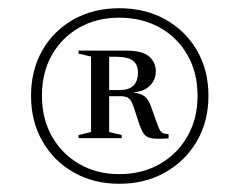

<svg xmlns="http://www.w3.org/2000/svg" viewBox="-20 -745 582 467"><path d="M270 -725Q333 -725 382 -697.8Q431 -670.5 459 -622.5Q487 -574.5 487 -512Q487 -450 459 -401.8Q431 -353.5 382 -325.8Q333 -298 270 -298Q207.5 -298 159 -325.8Q110.5 -353.5 83 -401.8Q55.5 -450 55.5 -512Q55.5 -574.5 83 -622.5Q110.5 -670.5 159 -697.8Q207.5 -725 270 -725ZM270 -702Q215.5 -702 173 -678Q130.5 -654 106.2 -611.2Q82 -568.5 82 -512Q82 -456.5 106.2 -413.5Q130.5 -370.5 173 -346Q215.5 -321.5 270 -321.5Q325.5 -321.5 368.5 -346Q411.5 -370.5 436 -413.5Q460.5 -456.5 460.5 -512Q460.5 -568.5 436 -611.2Q411.5 -654 368.5 -678Q325.5 -702 270 -702ZM201.5 -607.5 171 -614.5V-622H286Q326.5 -622 342.8 -607.5Q359 -593 359 -571.5Q359 -551 344.5 -536.5Q330 -522 302 -520Q322.5 -518.5 332.8 -509.8Q343 -501 349 -481L363.5 -440.5Q368.5 -426.5 373.8 -422.8Q379 -419 390 -419V-408.5Q363 -406.5 349.8 -408.5Q336.5 -410.5 330.2 -419Q324 -427.5 318 -445.5L304.5 -486.5Q299.5 -501 293 -506Q286.5 -511 273.5 -511H245.5V-424L276 -416.5V-409H171V-416.5L201.5 -424ZM261.5 -607H245.5V-526H271Q315.5 -526 315.5 -568.5Q315.5 -588 303.2 -597.5Q291 -607 261.5 -607Z"/></svg>

Font: Newsreader Display
Style: Regular
Weight: 400
Designer: Hugues Gentile
Foundry: Production Type
Version: Version 1.001